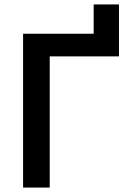

<svg xmlns="http://www.w3.org/2000/svg" viewBox="-20 -845 576 865"><path d="M84 0V-693H402V-825H516V-591H204V0Z"/></svg>

Font: Ubuntu Sans SemiBold
Style: Regular
Weight: 600
Designer: Dalton Maag Ltd
Foundry: Dalton Maag Ltd
Version: Version 1.006; ttfautohint (v1.8.4.7-5d5b)